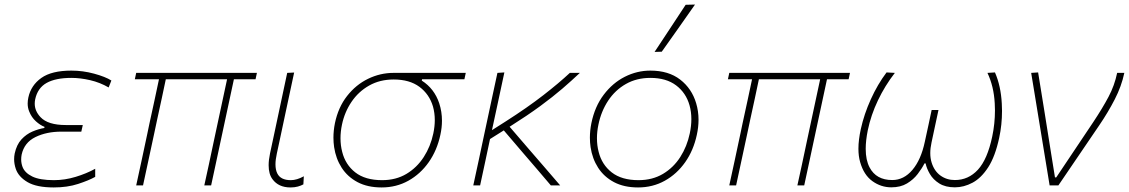

<svg xmlns="http://www.w3.org/2000/svg" viewBox="-20 -814 4956 843"><path d="M216 9Q141 9 101.2 -14.2Q61.5 -37.5 49.5 -72Q42 -94 42 -115Q42 -127.5 44.5 -140Q53 -179 74.2 -202Q95.5 -225 122.5 -236.5Q149.5 -248 174.5 -252L175.5 -257Q157 -264 137.8 -281.2Q118.5 -298.5 108 -325Q101.5 -341 101.5 -359.5Q101.5 -372 104.5 -386Q116 -439.5 161.5 -471.8Q207 -504 293.5 -504Q344 -504 393.5 -490.5Q443 -477 469 -460.5L457 -430Q419 -452 375.8 -462Q332.5 -472 294 -472Q224 -472 184.5 -449.8Q145 -427.5 134.5 -378Q132.5 -368 132.5 -359Q132.5 -326.5 158 -299.5Q190.5 -265 269 -265H343.5L337 -236H249Q184 -236 135.2 -212Q86.5 -188 75 -135Q73 -124.5 73 -114Q73 -97 79 -81Q89 -55 121.8 -39Q154.5 -23 217 -23Q264.5 -23 312.2 -37.5Q360 -52 398 -73V-37.5Q370.5 -22 323.2 -6.5Q276 9 216 9Z M578 0Q590 -56.5 602 -110.5Q613.5 -164 626 -223L636 -271Q647.5 -324 658 -372Q668 -419.5 678 -466H572L578 -494H1108L1102 -466H1007L948 -191Q938.5 -146 928 -97.5Q917.5 -49 907 0H877Q885.5 -38.5 897 -91.5Q908 -144.5 920 -200L945.5 -319Q959 -381.5 977 -466H708L690 -381Q680.5 -338 670 -289L656 -223Q643.5 -164.5 631.8 -110.5Q620 -56.5 608 0Z M1255.5 9Q1203 9 1176.5 -27Q1159.5 -49.5 1159.5 -88.5Q1159.5 -111.5 1165.5 -140Q1174 -180.5 1180.5 -210Q1187 -239 1193.5 -271Q1206.5 -332.5 1217.8 -385.2Q1229 -438 1241 -494L1271.5 -495.5Q1251.5 -402.5 1234.8 -324Q1218 -245.5 1206.5 -191L1195.5 -140Q1189.5 -113 1189.5 -92.5Q1189.5 -68.5 1197.5 -52.5Q1212 -23 1257 -23Q1283 -23 1314 -40L1312 -4.5Q1302 1 1288 5Q1274 9 1255.5 9Z M1655.5 9Q1594 9 1550 -14.2Q1506 -37.5 1480.2 -77.5Q1454.5 -117.5 1447 -168Q1444 -188.5 1444 -209.5Q1444 -240.5 1450.5 -273Q1465 -343 1503.8 -392.5Q1542.5 -442 1596 -468Q1649.5 -494 1708 -494H2025L2019 -466H1833L1832 -460Q1887 -425 1908.5 -360.5Q1920.5 -324 1920.5 -284Q1920.5 -254 1913.5 -222Q1899 -154 1862.5 -102Q1826 -50 1773 -20.5Q1720 9 1655.5 9ZM1657.5 -23Q1718.5 -23 1764.5 -50.5Q1810.5 -78 1840.5 -124.5Q1870.5 -171 1882.5 -228Q1889 -258.5 1889 -287Q1889 -318 1881 -346.5Q1865 -400.5 1821.5 -432.8Q1778 -465 1708.5 -465Q1648 -465 1601 -438.5Q1554 -412 1523.5 -367Q1493 -322 1481.5 -267Q1475 -236 1475 -207Q1475 -175.5 1482.5 -147Q1496.5 -91 1540 -57Q1583.5 -23 1657.5 -23Z M2058 0Q2070 -56 2081.5 -108.5Q2092.5 -160.5 2105.5 -221.5L2116 -270.5Q2129 -331.5 2140.5 -385Q2152 -438 2164 -494L2194.5 -496Q2178.5 -421 2164.5 -356Q2150.5 -291 2140 -242.5L2200.5 -281Q2296 -342 2365.5 -396Q2435 -450 2482 -494H2526Q2490 -460 2448.8 -424.5Q2407.5 -389 2352 -348.2Q2296.5 -307.5 2217.5 -257.5L2301 -160.5Q2332.5 -124 2368.5 -82.5Q2404.5 -41 2439.5 0H2398.5Q2368 -36 2338.5 -70.5Q2309 -105 2277 -142L2192 -241.5L2131.5 -203.5Q2120 -148.5 2109.5 -100Q2099 -51.5 2088 0Z M2781.5 9Q2720 9 2676 -14.2Q2632 -37.5 2606.2 -77.5Q2580.5 -117.5 2573 -168Q2570 -188.5 2570 -209.5Q2570 -240.5 2576.5 -273Q2591.5 -346.5 2630.8 -398.2Q2670 -450 2723.5 -477Q2777 -504 2835.5 -504Q2915.5 -504 2966.5 -464.5Q3017.5 -425 3036.5 -361Q3047 -326 3047 -288Q3047 -256 3039.5 -222Q3025 -154 2988.5 -102Q2952 -50 2899 -20.5Q2846 9 2781.5 9ZM2783.5 -23Q2844.5 -23 2890.8 -50.5Q2937 -78 2966.8 -124.5Q2996.5 -171 3008.5 -228Q3015.5 -261 3015.5 -291Q3015.5 -323 3007.5 -351.5Q2992 -406.5 2948.5 -439.2Q2905 -472 2835.5 -472Q2775 -472 2728 -445.2Q2681 -418.5 2650.2 -372Q2619.5 -325.5 2607.5 -267Q2601 -236 2601 -207Q2601 -175.5 2608.5 -147Q2622.5 -91 2666 -57Q2709.5 -23 2783.5 -23ZM2854 -586Q2889 -639 2923 -690.5Q2957 -742 2990.5 -793L3031.5 -794Q2995 -742 2958.8 -690.5Q2922.5 -639 2885.5 -587Z M3182 0Q3194 -56.5 3206 -110.5Q3217.5 -164 3230 -223L3240 -271Q3251.5 -324 3262 -372Q3272 -419.5 3282 -466H3176L3182 -494H3712L3706 -466H3611L3552 -191Q3542.5 -146 3532 -97.5Q3521.5 -49 3511 0H3481Q3489.5 -38.5 3501 -91.5Q3512 -144.5 3524 -200L3549.5 -319Q3563 -381.5 3581 -466H3312L3294 -381Q3284.5 -338 3274 -289L3260 -223Q3247.5 -164.5 3235.8 -110.5Q3224 -56.5 3212 0Z M3893.5 8.5Q3848 8.5 3810.2 -18.8Q3772.5 -46 3756.5 -102.5Q3749 -128.5 3749 -161Q3749 -199.5 3759.5 -247.5Q3774 -313 3803.5 -378.2Q3833 -443.5 3872.5 -496L3909 -494Q3865.5 -438 3834.8 -373.5Q3804 -309 3790 -241.5Q3781 -196.5 3781 -160.5Q3781 -111 3798 -79Q3827 -23.5 3897.5 -23.5Q3948.5 -23.5 3986.2 -68.2Q4024 -113 4040.5 -191.5Q4049 -231.5 4056.5 -265L4070.5 -331H4100.5Q4093.5 -297.5 4086 -263.5Q4078.5 -229 4070 -188.5Q4064.5 -163.5 4064.5 -141.5Q4064.5 -119 4070.5 -100Q4082 -63 4109.2 -43.2Q4136.5 -23.5 4172.5 -23.5Q4232 -23.5 4273.8 -69Q4315.5 -114.5 4336.5 -214.5Q4348.5 -271 4348.5 -329.5Q4348.5 -345 4347.5 -360.5Q4343.5 -435 4315.5 -494L4348.5 -496Q4374.5 -436.5 4378.5 -359Q4379.5 -343 4379.5 -327Q4379.5 -266 4367 -208.5Q4349.5 -127 4318.8 -79.5Q4288 -32 4250 -11.8Q4212 8.5 4172.5 8.5Q4131 8.5 4104 -8.5Q4077 -25.5 4062.8 -50Q4048.5 -74.5 4044 -96.5H4039Q4028 -74.5 4009.2 -50Q3990.5 -25.5 3962.2 -8.5Q3934 8.5 3893.5 8.5Z M4588.5 0Q4581 -45.5 4573 -94.5Q4565 -142.5 4558 -186L4543.5 -274.5L4525.5 -384.5Q4516.5 -439.5 4507.5 -494L4538 -496Q4550.5 -419 4566 -322.8Q4581.5 -226.5 4595.5 -137.5L4612 -35H4617.5L4780.5 -278.5Q4821 -339.5 4847.2 -389Q4873.5 -438.5 4885 -494H4916.5Q4904 -435 4874.5 -377.8Q4845 -320.5 4806.5 -264Q4718.5 -133.5 4627 0Z"/></svg>

Font: Heraclito Thin
Style: Italic
Weight: 100
Italic angle: -12°
Designer: Kostas Bartsokas (font) & Cristiano Sobral (main changes)
Foundry: Kostas Bartsokas (font) & Cristiano Sobral (main changes)
Version: Version 1.00;July 8, 2020;FontCreator 13.0.0.2655 64-bit